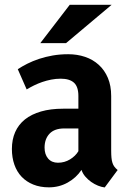

<svg xmlns="http://www.w3.org/2000/svg" viewBox="-20 -782 558 812"><path d="M225.1 -93.8Q252.9 -93.8 276.1 -107.9Q299.3 -122.1 311.5 -142.6V-238.8H252Q210.4 -238.8 189.5 -216.6Q168.5 -194.3 168.5 -157.7Q168.5 -128.9 183.6 -111.3Q198.7 -93.8 225.1 -93.8ZM477.5 -63 422.9 10.7Q409.7 9.3 394.5 3.2Q379.4 -2.9 365.5 -12.7Q351.6 -22.5 340.6 -35.4Q329.6 -48.3 324.7 -63.5Q302.2 -29.8 266.1 -9.8Q230 10.3 187 10.3Q149.9 10.3 120.8 -1.5Q91.8 -13.2 71.5 -34.4Q51.3 -55.7 40.8 -85.7Q30.3 -115.7 30.3 -151.9Q30.3 -191.9 44.2 -223.4Q58.1 -254.9 85.4 -276.9Q112.8 -298.8 153.3 -310.5Q193.8 -322.3 247.1 -322.3H311.5V-376Q311.5 -415.5 292.7 -432.4Q273.9 -449.2 236.8 -449.2Q216.3 -449.2 196.5 -445.3Q176.8 -441.4 158.4 -435.1Q140.1 -428.7 123.8 -420.7Q107.4 -412.6 92.8 -403.8L55.2 -489.3Q72.8 -501 95.5 -512.5Q118.2 -523.9 145.3 -533Q172.4 -542 203.4 -547.4Q234.4 -552.7 268.6 -552.7Q306.6 -552.7 339.8 -541.5Q373 -530.3 397.7 -507.8Q422.4 -485.4 436.3 -452.4Q450.2 -419.4 450.2 -376V-145.5Q450.2 -127.4 451.4 -115Q452.6 -102.5 455.6 -93.3Q458.5 -84 463.9 -76.9Q469.2 -69.8 477.5 -63ZM150.4 -599.6 274.9 -761.7H452.1L259.3 -599.6Z"/></svg>

Font: Ufes Sans
Style: Bold
Weight: 700
Designer: Ricardo Esteves & Filipe Motta
Foundry: ProDesignUfes - Ricardo Esteves, Filipe Motta (This is a derivative work, based on Roboto family, by Christian Robertson
Version: Version 2.0